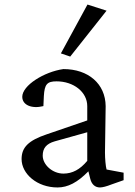

<svg xmlns="http://www.w3.org/2000/svg" viewBox="-20 -816 593 845"><path d="M233 9C279 9 321 -13 369 -62L377 -30C383 -5 398 9 420 9C431 9 450 4 470 -4L524 -23V-56L449 -70C445 -84 442 -118 442 -145L445 -349C444 -447 369 -512 259 -512C174 -500 78 -440 78 -390C78 -354 119 -336 171 -349L173 -393C176 -445 187 -458 229 -458C304 -458 364 -411 364 -349V-286L186 -225C106 -198 75 -168 75 -116C75 -51 143 9 233 9ZM168 -131C168 -163 183 -183 221 -194L364 -234V-108C332 -70 299 -52 259 -52C211 -52 168 -91 168 -131ZM248 -581 289 -567 449 -769 365 -796Z"/></svg>

Font: TPK Tissa Web Quiz
Style: Regular
Weight: 400
Designer: Jacques Le Bailly, Suppakit Chalermlarp | Katatrad Co.,Ltd.
Foundry: Jacques Le Bailly, Cadson Demak Co.,Ltd.
Version: Version 5.000;Glyphs 3.1.2 (3151)